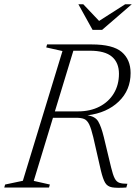

<svg xmlns="http://www.w3.org/2000/svg" viewBox="-43 -878 650 899"><path d="M115 -31 190.5 -14 186.5 0H-23L-19 -14L64 -31.5L249.5 -639L173.5 -656L177.5 -670H386Q485.5 -670 527 -634.5Q568.5 -599 568.5 -536Q568.5 -456 513.2 -402.8Q458 -349.5 366.5 -338Q403 -333 417 -309.2Q431 -285.5 443 -236.5L477 -95Q485.5 -59.5 494 -43Q502.5 -26.5 516.2 -22Q530 -17.5 553.5 -17.5L548.5 0Q504 3 482 -0.8Q460 -4.5 449.5 -22Q439 -39.5 429.5 -79L393.5 -236.5Q384 -276.5 374.5 -295.8Q365 -315 351.2 -320.8Q337.5 -326.5 315 -326.5H205ZM322.5 -356.5Q380 -356.5 423.2 -379Q466.5 -401.5 490.2 -441.2Q514 -481 514 -532.5Q514 -584.5 481.2 -612.5Q448.5 -640.5 378 -640.5H300.5L214 -356.5ZM574 -858 435 -738H390.5L324 -858H347L421 -780L543 -858Z"/></svg>

Font: Newsreader 16pt Light
Style: Italic
Weight: 300
Italic angle: -17°
Designer: Hugues Gentile
Foundry: Production Type
Version: Version 1.003; ttfautohint (v1.8.3)